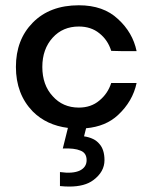

<svg xmlns="http://www.w3.org/2000/svg" viewBox="-20 -475 569 724"><path d="M374 128.9C374 102.2 367.5 81.7 354.5 67.4C342.1 52.4 322.9 43 296.9 39.1C300.3 26.2 302.9 16.1 304.6 8.6C353.8 4.2 393.9 -12.3 424.8 -41C461.9 -75.5 485.4 -115.9 495.1 -162.1H445.3H399.4C390.9 -135.4 376 -113.3 354.5 -95.7C333.7 -78.1 307.9 -69.3 277.3 -69.3C237 -69.3 204.1 -83.7 178.7 -112.3C152.7 -140.3 139.6 -177.1 139.6 -222.7C139.6 -267.6 152.7 -304.4 178.7 -333C204.1 -361 237 -375 277.3 -375C307.9 -375 333.7 -366.5 354.5 -349.6C376 -332.7 390.9 -310.5 399.4 -283.2C404.6 -283.2 418 -282.9 439.5 -282.2H495.1C485.4 -329.1 461.9 -369.5 424.8 -403.3C388.3 -437.8 339.2 -455.1 277.3 -455.1C204.4 -455.1 146.5 -433.3 103.5 -389.6C61.2 -346.7 40 -291 40 -222.7C40 -154.3 61.2 -98.3 103.5 -54.7C138.1 -20.1 182.3 0.5 236.1 7.3C227.5 41 221 66.9 216.8 85C246.1 83.7 268.2 86.3 283.2 92.8C298.8 98.6 306.6 110.7 306.6 128.9C306.6 146.5 298.2 159.5 281.3 168C263.7 176.4 238.6 178.4 206.1 173.8V226.6C219.1 227.9 230.8 228.5 241.2 228.5C280.3 228.5 310.5 220.4 332 204.1C360 183.3 374 158.2 374 128.9Z"/></svg>

Font: Helmet
Style: Regular
Weight: 400
Designer: Carl Enlund
Version: 1.0